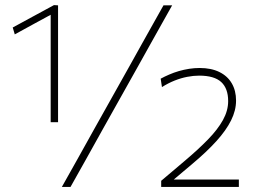

<svg xmlns="http://www.w3.org/2000/svg" viewBox="-20 -734 1005 754"><path d="M38 -599 30 -626Q71.5 -648.5 111.8 -670.5Q152 -692.5 192 -714V-683Q157.5 -664.5 119.2 -643.5Q81 -622.5 38 -599ZM179 -254Q179 -291.5 179 -326.2Q179 -361 179 -402V-551Q179 -588 179 -624.8Q179 -661.5 179 -698L192 -714L208 -713Q208 -676.5 208 -636.2Q208 -596 208 -554V-402Q208 -361 208 -326.2Q208 -291.5 208 -254ZM223 0Q254 -55 283.5 -107.8Q313 -160.5 351 -229L490 -477Q516.5 -524.5 538.2 -563.5Q560 -602.5 580.2 -638.5Q600.5 -674.5 622 -713H656Q634.5 -674.5 614.2 -638.5Q594 -602.5 572.2 -563.5Q550.5 -524.5 524 -477L385 -229Q347 -160.5 317.5 -107.8Q288 -55 257 0ZM613 0V-24Q635.5 -43 658.2 -62.2Q681 -81.5 704 -101Q758 -146.5 796.5 -186Q835 -225.5 855.5 -262.5Q876 -299.5 876 -337Q876 -386.5 848.8 -411.8Q821.5 -437 762 -437Q739.5 -437 715 -432.2Q690.5 -427.5 665.5 -417.5Q640.5 -407.5 616 -392L611 -425Q626.5 -433.5 644.5 -441.2Q662.5 -449 682.2 -454.8Q702 -460.5 722.8 -463.8Q743.5 -467 764 -467Q809.5 -467 841.5 -451.2Q873.5 -435.5 890.2 -406.8Q907 -378 907 -339Q907 -300.5 887.5 -261.2Q868 -222 830 -180Q792 -138 736 -91L653 -21L645 -29H726Q774 -29 822.5 -29Q871 -29 918 -29V0Z"/></svg>

Font: Commissioner Thin
Style: Regular
Weight: 100
Designer: Kostas Bartsokas
Foundry: Kostas Bartsokas
Version: Version 1.001;gftools[0.9.23]